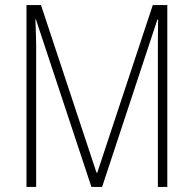

<svg xmlns="http://www.w3.org/2000/svg" viewBox="-20 -734 761 754"><path d="M339 0H381L598 -657H601C600 -603 600 -574 600 -556V0H637V-714H580L362 -56H359L141 -714H84V0H122V-557C122 -577 121 -604 119 -658H121Z"/></svg>

Font: Noto Sans Devanagari UI Condensed ExtraLight
Style: Regular
Weight: 200
Width: 3
Designer: Jelle Bosma - Monotype Design Team
Foundry: Monotype Imaging Inc.
Version: Version 2.004